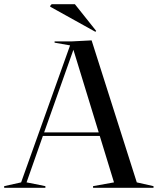

<svg xmlns="http://www.w3.org/2000/svg" viewBox="-31 -898 754 918"><path d="M414 0H703V-8L623 -26L407 -705L311 -700H230V-694L304 -681L70 -26L-11 -8V0H186V-8L96 -26L174 -248H446L514 -26L414 -8ZM425 -746 429 -750 327 -878H216L209 -870V-866ZM180 -265 320 -660 441 -265Z"/></svg>

Font: Mazius Display
Style: Regular
Weight: 400
Designer: Alberto Casagrande & Collletttivo
Foundry: Collletttivo
Version: Version 2.000;Glyphs 3.2 (3217)